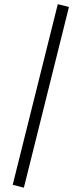

<svg xmlns="http://www.w3.org/2000/svg" viewBox="-20 -745 365 915"><path d="M93.8 149.4 40.5 135.7 255.4 -725.1 308.6 -711.9Z"/></svg>

Font: Elstob 8pt
Style: Regular
Weight: 400
Designer: Peter S. Baker
Version: Version 1.015